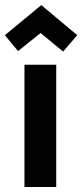

<svg xmlns="http://www.w3.org/2000/svg" viewBox="-42 -747 329 767"><path d="M123 -726.6 -22.5 -606.4 30.3 -543 120.1 -615.2 210 -541 266.6 -606.4ZM182.6 0V-488.3H55.7V0Z"/></svg>

Font: Yaldevi Colombo
Style: Bold
Weight: 700
Designer: Sol Matas, Denzil Rajitha, Kosala Senevirathne and Pathum Egodawatta
Foundry: Mooniak
Version: Version 1.020 ; ttfautohint (v1.6)